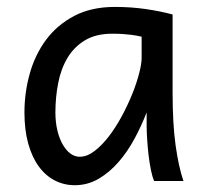

<svg xmlns="http://www.w3.org/2000/svg" viewBox="-20 -528 602 560"><path d="M393.1 -420.9Q387.2 -422.4 379.9 -423.8Q372.6 -425.3 362.5 -426.5Q352.5 -427.7 339.1 -428.7Q325.7 -429.7 307.6 -429.7Q259.8 -429.7 227.8 -410.4Q195.8 -391.1 176.8 -359.1Q157.7 -327.1 149.7 -285.6Q141.6 -244.1 141.6 -200.2Q141.6 -171.9 147.2 -148.2Q152.8 -124.5 162.6 -107.2Q172.4 -89.8 185.1 -80.3Q197.8 -70.8 212.4 -70.8Q233.9 -70.8 255.6 -87.4Q277.3 -104 297.4 -130.1Q317.4 -156.2 335 -188.7Q352.5 -221.2 365.5 -253.2Q378.4 -285.2 385.7 -313.5Q393.1 -341.8 393.1 -358.9ZM429.7 0Q424.3 -11.7 420.2 -32.2Q416 -52.7 413.3 -75.9Q410.6 -99.1 409.2 -122.1Q407.7 -145 407.7 -161.1V-200.2Q393.1 -162.1 372.8 -124.3Q352.5 -86.4 326.4 -56.2Q300.3 -25.9 268.1 -6.8Q235.8 12.2 197.8 12.2Q167 12.2 140.1 -1.5Q113.3 -15.1 93.5 -42Q73.7 -68.8 62.5 -108.6Q51.3 -148.4 51.3 -200.2Q51.3 -258.3 66.9 -313.7Q82.5 -369.1 114.7 -412.4Q147 -455.6 196.8 -481.7Q246.6 -507.8 314.9 -507.8Q362.3 -507.8 404.3 -501.7Q446.3 -495.6 483.4 -485.8V-258.8Q483.4 -166.5 492.2 -103.8Q501 -41 515.1 0Z"/></svg>

Font: Andika Am
Style: Regular
Weight: 400
Designer: Victor Gaultney, Annie Olsen, Julie Remington, Don Collingsworth, Eric Hays, Becca Hirsbrunner
Foundry: SIL International
Version: Version 5.000